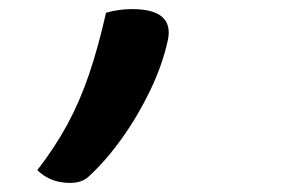

<svg xmlns="http://www.w3.org/2000/svg" viewBox="-20 -206 640 422"><path d="M134 196Q111 196 93 188.5Q75 181 62 168Q100 119 127.5 68.5Q155 18 175.5 -42Q196 -102 213 -178Q241 -186 270 -186Q363 -186 349 -118Q337 -63 310 -7Q283 49 248 98Q213 147 176 181Q161 196 134 196Z"/></svg>

Font: Recursive Mn Csl St Med
Style: Italic
Weight: 500
Italic angle: -15°
Monospace: yes
Version: Version 1.079;hotconv 1.0.112;makeotfexe 2.5.65598; ttfautoh